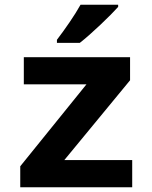

<svg xmlns="http://www.w3.org/2000/svg" viewBox="-20 -786 640 806"><path d="M315 -606Q352 -635 401.5 -682Q451 -729 476 -757V-766H318Q299 -732 272 -692.5Q245 -653 219 -619V-606ZM535 0V-114H250L526 -449V-546H80V-432H343L65 -88V0Z"/></svg>

Font: Noto Sans Mono UI
Style: Bold
Weight: 700
Designer: Monotype Design team
Foundry: Monotype Imaging Inc.
Version: 1.000